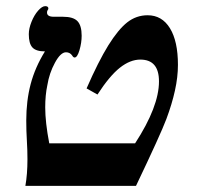

<svg xmlns="http://www.w3.org/2000/svg" viewBox="-20 -608 644 628"><path d="M63 0Q69.8 -38.1 69.8 -86.9Q69.8 -117.2 67.9 -147.9Q65.9 -178.7 65.9 -213.9Q65.9 -278.3 80.3 -333Q94.7 -387.7 127 -439.9Q97.7 -439.9 85.9 -452.9Q74.2 -465.8 74.2 -496.1Q74.2 -514.6 83 -536.6Q91.8 -558.6 104.7 -573.2Q117.7 -587.9 127.9 -587.9Q138.2 -587.9 138.2 -580.1Q138.2 -577.6 136 -575Q133.8 -572.3 133.8 -566.9Q133.8 -553.2 155.8 -553.2H186Q219.7 -553.2 233.4 -538.8Q247.1 -524.4 247.1 -491.2Q247.1 -468.3 240 -444.1Q232.9 -419.9 224.1 -419.9Q219.7 -419.9 215.8 -426.8Q208.5 -437 195.8 -437Q178.2 -437 159.7 -402.8Q141.1 -368.7 134.8 -329.1Q127.9 -296.9 127.9 -256.8Q127.9 -208 141.1 -139.2H421.9Q500 -259.3 500 -341.8Q500 -413.1 439 -413.1Q405.8 -413.1 372.1 -386.5Q338.4 -359.9 298.8 -298.8L263.2 -318.8Q301.8 -407.2 334.2 -459.5Q366.7 -511.7 396.2 -534.9Q425.8 -558.1 462.9 -558.1Q509.8 -558.1 535.9 -515.6Q562 -473.1 562 -396Q562 -356 552.2 -311.8Q542.5 -267.6 524.2 -218.8Q505.9 -169.9 424.8 0Z"/></svg>

Font: Tinos
Style: Bold Italic
Weight: 700
Italic angle: -16.333°
Designer: Steve Matteson
Foundry: Monotype Imaging Inc.
Version: Version 1.23